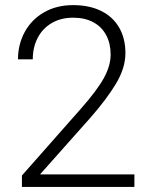

<svg xmlns="http://www.w3.org/2000/svg" viewBox="-20 -741 595 761"><path d="M66.9 0V-45.4L299.8 -309.1Q365.2 -383.3 391.8 -431.9Q418.5 -480.5 418.5 -524.9Q418.5 -568.4 401.1 -601.3Q383.8 -634.3 350.3 -652.6Q316.9 -670.9 270 -670.9Q221.2 -670.9 185.1 -649.7Q148.9 -628.4 129.4 -591.1Q109.9 -553.7 109.9 -505.9H51.3Q51.3 -564.9 77.9 -614Q104.5 -663.1 154.1 -691.9Q203.6 -720.7 270 -720.7Q333.5 -720.7 380.1 -698Q426.8 -675.3 451.9 -632.3Q477.1 -589.4 477.1 -530.3Q477.1 -471.7 439.9 -409.7Q402.8 -347.7 337.4 -273.4L138.7 -49.8H512.7V0Z"/></svg>

Font: Heebo Light
Style: Regular
Weight: 300
Designer: Oded Ezer
Foundry: Meir Sadan
Version: Version 2.001; ttfautohint (v1.5.14-ce02) -l 8 -r 50 -G 200 